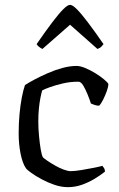

<svg xmlns="http://www.w3.org/2000/svg" viewBox="-20 -772 489 792"><path d="M260 0Q233 0 205 -9.5Q177 -19 152 -32.5Q127 -46 109.5 -58.5Q92 -71 87 -78Q73 -98 65 -137.5Q57 -177 57 -222Q57 -263 60.5 -301Q64 -339 70 -370Q76 -401 83 -421Q98 -431 122.5 -444Q147 -457 176.5 -470Q206 -483 237 -491.5Q268 -500 296 -500Q311 -500 331.5 -491.5Q352 -483 372.5 -470.5Q393 -458 408 -445.5Q423 -433 427 -426Q427 -414 420.5 -396Q414 -378 405.5 -361Q397 -344 389 -336Q379 -336 370.5 -339Q362 -342 355 -345Q350 -361 341.5 -382Q333 -403 323.5 -419Q314 -435 303 -435Q270 -435 240 -428Q210 -421 187.5 -413Q165 -405 154 -399Q151 -389 147 -369.5Q143 -350 140.5 -325Q138 -300 138 -272Q138 -242 141 -210.5Q144 -179 148 -155.5Q152 -132 157 -123Q162 -118 176 -108.5Q190 -99 207.5 -89Q225 -79 242.5 -72.5Q260 -66 272 -66Q288 -66 315.5 -70.5Q343 -75 368 -80Q393 -85 402 -88Q405 -85 409 -79Q413 -73 413 -64Q393 -48 368.5 -33.5Q344 -19 317 -9.5Q290 0 260 0ZM155 -570Q145 -575 139 -580.5Q133 -586 131 -590Q169 -645 196 -680.5Q223 -716 241 -734Q259 -752 269 -752Q279 -752 297 -734Q315 -716 342 -680.5Q369 -645 407 -590Q404 -586 398.5 -580Q393 -574 382 -570L269 -670Z"/></svg>

Font: Texturina 12pt Light
Style: Regular
Weight: 300
Designer: Guillermo Torres Carreño
Foundry: Omnibus-Type
Version: Version 1.002